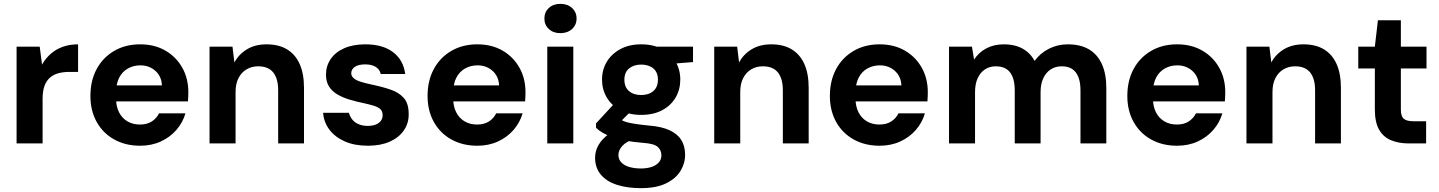

<svg xmlns="http://www.w3.org/2000/svg" viewBox="-20 -744 7467 996"><path d="M66 0V-502H186L198 -409Q217 -442 244 -465.5Q271 -489 306.5 -501.5Q342 -514 385 -514V-371H340Q310 -371 284.5 -364.5Q259 -358 240 -342Q221 -326 211 -299Q201 -272 201 -231V0Z M707 12Q631 12 572.5 -20.5Q514 -53 481.5 -111.5Q449 -170 449 -246Q449 -325 481 -385Q513 -445 571.5 -479.5Q630 -514 707 -514Q782 -514 838 -481.5Q894 -449 925.5 -393Q957 -337 957 -266Q957 -256 956.5 -243.5Q956 -231 955 -218H545V-301H820Q818 -348 786 -376.5Q754 -405 708 -405Q673 -405 644 -389Q615 -373 598.5 -341.5Q582 -310 582 -262V-233Q582 -192 597.5 -161.5Q613 -131 641 -114.5Q669 -98 706 -98Q743 -98 767.5 -114Q792 -130 805 -156H942Q928 -108 895 -70Q862 -32 814 -10Q766 12 707 12Z M1067 0V-502H1186L1196 -420Q1219 -463 1261.5 -488.5Q1304 -514 1363 -514Q1426 -514 1469 -488Q1512 -462 1534.5 -412Q1557 -362 1557 -288V0H1423V-276Q1423 -336 1397.5 -368Q1372 -400 1319 -400Q1285 -400 1258.5 -384Q1232 -368 1217 -338.5Q1202 -309 1202 -266V0Z M1889 12Q1820 12 1769.5 -10Q1719 -32 1689.5 -70.5Q1660 -109 1656 -159H1790Q1795 -140 1807 -124.5Q1819 -109 1839.5 -100Q1860 -91 1887 -91Q1914 -91 1931 -98.5Q1948 -106 1956.5 -118.5Q1965 -131 1965 -145Q1965 -167 1953 -178Q1941 -189 1917.5 -196Q1894 -203 1862 -210Q1827 -217 1792.5 -227.5Q1758 -238 1730.5 -254Q1703 -270 1687 -295Q1671 -320 1671 -357Q1671 -401 1695 -437Q1719 -473 1765 -493.5Q1811 -514 1875 -514Q1966 -514 2019.5 -473Q2073 -432 2082 -360H1955Q1950 -384 1929 -397Q1908 -410 1875 -410Q1839 -410 1820.5 -397Q1802 -384 1802 -364Q1802 -350 1814 -339Q1826 -328 1849 -320.5Q1872 -313 1905 -306Q1963 -294 2006.5 -279Q2050 -264 2075 -235.5Q2100 -207 2100 -153Q2101 -105 2075 -67.5Q2049 -30 2001.5 -9Q1954 12 1889 12Z M2456 12Q2380 12 2321.5 -20.5Q2263 -53 2230.5 -111.5Q2198 -170 2198 -246Q2198 -325 2230 -385Q2262 -445 2320.5 -479.5Q2379 -514 2456 -514Q2531 -514 2587 -481.5Q2643 -449 2674.5 -393Q2706 -337 2706 -266Q2706 -256 2705.5 -243.5Q2705 -231 2704 -218H2294V-301H2569Q2567 -348 2535 -376.5Q2503 -405 2457 -405Q2422 -405 2393 -389Q2364 -373 2347.5 -341.5Q2331 -310 2331 -262V-233Q2331 -192 2346.5 -161.5Q2362 -131 2390 -114.5Q2418 -98 2455 -98Q2492 -98 2516.5 -114Q2541 -130 2554 -156H2691Q2677 -108 2644 -70Q2611 -32 2563 -10Q2515 12 2456 12Z M2819 0V-502H2954V0ZM2887 -572Q2850 -572 2827 -593.5Q2804 -615 2804 -648Q2804 -681 2827 -702.5Q2850 -724 2887 -724Q2924 -724 2947.5 -702.5Q2971 -681 2971 -648Q2971 -615 2947.5 -593.5Q2924 -572 2887 -572Z M3305 232Q3233 232 3179.5 214.5Q3126 197 3096.5 161.5Q3067 126 3067 74Q3067 39 3085 8Q3103 -23 3137.5 -48.5Q3172 -74 3224 -92L3275 -25Q3229 -10 3208.5 12.5Q3188 35 3188 60Q3188 83 3203.5 99Q3219 115 3245.5 122.5Q3272 130 3305 130Q3336 130 3360 122Q3384 114 3397.5 98.5Q3411 83 3411 62Q3411 35 3392 18Q3373 1 3316 -3Q3265 -7 3225.5 -14.5Q3186 -22 3156.5 -32.5Q3127 -43 3106 -55.5Q3085 -68 3072 -81V-104L3179 -220L3275 -189L3150 -64L3189 -131Q3199 -124 3209.5 -118.5Q3220 -113 3236 -109Q3252 -105 3278 -101Q3304 -97 3343 -93Q3410 -88 3452 -69Q3494 -50 3514 -18Q3534 14 3534 59Q3534 104 3509.5 143.5Q3485 183 3434.5 207.5Q3384 232 3305 232ZM3306 -148Q3243 -148 3197.5 -172.5Q3152 -197 3127.5 -238.5Q3103 -280 3103 -331Q3103 -382 3127.5 -423Q3152 -464 3197.5 -489Q3243 -514 3306 -514Q3370 -514 3415.5 -489Q3461 -464 3485 -423Q3509 -382 3509 -331Q3509 -280 3485 -238.5Q3461 -197 3415.5 -172.5Q3370 -148 3306 -148ZM3306 -251Q3345 -251 3369 -271.5Q3393 -292 3393 -331Q3393 -369 3369 -389Q3345 -409 3306 -409Q3268 -409 3243.5 -389Q3219 -369 3219 -331Q3219 -292 3243 -271.5Q3267 -251 3306 -251ZM3389 -407 3367 -502H3575V-422Z M3685 0V-502H3804L3814 -420Q3837 -463 3879.5 -488.5Q3922 -514 3981 -514Q4044 -514 4087 -488Q4130 -462 4152.5 -412Q4175 -362 4175 -288V0H4041V-276Q4041 -336 4015.5 -368Q3990 -400 3937 -400Q3903 -400 3876.5 -384Q3850 -368 3835 -338.5Q3820 -309 3820 -266V0Z M4543 12Q4467 12 4408.5 -20.5Q4350 -53 4317.5 -111.5Q4285 -170 4285 -246Q4285 -325 4317 -385Q4349 -445 4407.5 -479.5Q4466 -514 4543 -514Q4618 -514 4674 -481.5Q4730 -449 4761.5 -393Q4793 -337 4793 -266Q4793 -256 4792.5 -243.5Q4792 -231 4791 -218H4381V-301H4656Q4654 -348 4622 -376.5Q4590 -405 4544 -405Q4509 -405 4480 -389Q4451 -373 4434.5 -341.5Q4418 -310 4418 -262V-233Q4418 -192 4433.5 -161.5Q4449 -131 4477 -114.5Q4505 -98 4542 -98Q4579 -98 4603.5 -114Q4628 -130 4641 -156H4778Q4764 -108 4731 -70Q4698 -32 4650 -10Q4602 12 4543 12Z M4903 0V-502H5022L5033 -435Q5057 -472 5096.5 -493Q5136 -514 5187 -514Q5225 -514 5255 -504.5Q5285 -495 5308.5 -475.5Q5332 -456 5347 -428Q5376 -468 5421 -491Q5466 -514 5519 -514Q5585 -514 5629 -488Q5673 -462 5696 -411.5Q5719 -361 5719 -288V0H5585V-275Q5585 -336 5561 -368Q5537 -400 5488 -400Q5455 -400 5430.5 -384Q5406 -368 5392 -338Q5378 -308 5378 -266V0H5244V-275Q5244 -336 5220 -368Q5196 -400 5145 -400Q5114 -400 5089.5 -384Q5065 -368 5051.5 -338Q5038 -308 5038 -266V0Z M6086 12Q6010 12 5951.5 -20.5Q5893 -53 5860.5 -111.5Q5828 -170 5828 -246Q5828 -325 5860 -385Q5892 -445 5950.5 -479.5Q6009 -514 6086 -514Q6161 -514 6217 -481.5Q6273 -449 6304.5 -393Q6336 -337 6336 -266Q6336 -256 6335.5 -243.5Q6335 -231 6334 -218H5924V-301H6199Q6197 -348 6165 -376.5Q6133 -405 6087 -405Q6052 -405 6023 -389Q5994 -373 5977.5 -341.5Q5961 -310 5961 -262V-233Q5961 -192 5976.5 -161.5Q5992 -131 6020 -114.5Q6048 -98 6085 -98Q6122 -98 6146.5 -114Q6171 -130 6184 -156H6321Q6307 -108 6274 -70Q6241 -32 6193 -10Q6145 12 6086 12Z M6446 0V-502H6565L6575 -420Q6598 -463 6640.5 -488.5Q6683 -514 6742 -514Q6805 -514 6848 -488Q6891 -462 6913.5 -412Q6936 -362 6936 -288V0H6802V-276Q6802 -336 6776.5 -368Q6751 -400 6698 -400Q6664 -400 6637.5 -384Q6611 -368 6596 -338.5Q6581 -309 6581 -266V0Z M7288 0Q7236 0 7196 -16.5Q7156 -33 7134 -71.5Q7112 -110 7112 -177V-389H7026V-502H7112L7128 -639H7247V-502H7380V-389H7247V-175Q7247 -141 7262 -128Q7277 -115 7313 -115H7378V0Z"/></svg>

Font: DM Sans 16pt
Style: Bold
Weight: 700
Version: Version 4.004;gftools[0.9.30]